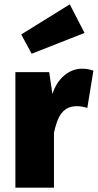

<svg xmlns="http://www.w3.org/2000/svg" viewBox="-20 -866 451 886"><path d="M370 -714 302 -846 78 -707 126 -618ZM358 -549C298 -549 244 -503 222 -432L207 -533H51V0H229V-253C245 -328 270 -376 334 -376C352 -376 366 -373 383 -368L411 -540C393 -546 378 -549 358 -549Z"/></svg>

Font: Fira Sans ExtraBold
Style: Regular
Weight: 800
Designer: bBox Type GmbH & Carrois Corporate GbR & Edenspiekermann AG
Foundry: bBox Type GmbH & Carrois Corporate GbR & Edenspiekermann AG
Version: Version 4.300;PS 004.300;hotconv 1.0.88;makeotf.lib2.5.64775